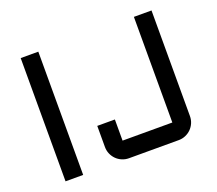

<svg xmlns="http://www.w3.org/2000/svg" viewBox="-118 -862 1158 1025"><g transform="rotate(-20 461.5 -350.0)"><path d="M189.9 -700.2V0H89.8V-700.2ZM350.1 -220.2H450.2V-100.1H732.9V-700.2H833V-100.1Q833 -79.6 825.2 -61.3Q817.4 -43 803.7 -29.3Q790 -15.6 771.7 -7.8Q753.4 0 732.9 0H450.2Q429.7 0 411.4 -7.8Q393.1 -15.6 379.4 -29.3Q365.7 -43 357.9 -61.3Q350.1 -79.6 350.1 -100.1Z"/></g></svg>

Font: Aldrich [RUS by Daymarius]
Style: Regular
Weight: 400
Designer: Matthew Desmond
Foundry: Matthew Desmond
Version: Version 1.002 August 24, 2018